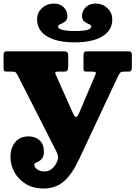

<svg xmlns="http://www.w3.org/2000/svg" viewBox="-22 -1037 758 1074"><path d="M512 -1017Q552 -1017 579 -991.2Q606 -965.5 606 -928Q606 -867 550.5 -833.5Q495 -800 396 -800Q296.5 -800 241 -833.8Q185.5 -867.5 185.5 -929Q185.5 -965.5 212.5 -991.2Q239.5 -1017 280 -1017Q313.5 -1017 334.2 -996.5Q355 -976 355 -947.5Q355 -926 342 -916.5Q329 -907 316 -901.8Q303 -896.5 303 -888.5Q303 -863.5 400 -863.5Q488.5 -863.5 488.5 -888.5Q488.5 -897 475.5 -902Q462.5 -907 449.8 -916.5Q437 -926 437 -947.5Q437 -976 457.8 -996.5Q478.5 -1017 512 -1017ZM36.5 -159.5Q36.5 -208 62.8 -241Q89 -274 138 -274Q175.5 -274 199.5 -252Q223.5 -230 223.5 -189.5Q223.5 -165.5 215.2 -153.2Q207 -141 196.5 -135.2Q186 -129.5 177.8 -125.8Q169.5 -122 169.5 -115.5Q169.5 -102 185.5 -90Q201.5 -78 227.5 -78Q252.5 -78 270.2 -94.5Q288 -111 297 -132.5Q304.5 -147 302.2 -162.2Q300 -177.5 292 -192.5L78.5 -612.5Q71 -627 66 -631.8Q61 -636.5 45 -636.5H18Q7 -636.5 2.5 -639.2Q-2 -642 -2 -652.5V-734Q-2 -750 16.5 -750H337.5Q359.5 -750 359.5 -727V-666Q359.5 -651.5 355.5 -644Q351.5 -636.5 337 -636.5H306.5Q292 -636.5 288.5 -633.5Q285 -630.5 289.5 -620.5L381 -414.5Q395 -383 402.5 -382Q410 -381 421.5 -407L511.5 -618.5Q516.5 -630.5 512 -633.5Q507.5 -636.5 490 -636.5H461.5Q450.5 -636.5 447.8 -640.2Q445 -644 445 -654V-726Q445 -739 448.8 -744.5Q452.5 -750 465 -750H696.5Q715.5 -750 715.5 -732V-660.5Q715.5 -648.5 711.5 -642.5Q707.5 -636.5 695.5 -636.5H672.5Q653 -636.5 647.8 -627.5Q642.5 -618.5 636 -606L420.5 -146.5Q380 -60 333.8 -21.2Q287.5 17.5 220.5 17.5Q164.5 17.5 123.2 -7.5Q82 -32.5 59.2 -72.8Q36.5 -113 36.5 -159.5Z"/></svg>

Font: Besley* Narrow Heavy
Style: Regular
Weight: 800
Width: 4
Designer: Owen Earl
Foundry: indestructible type*
Version: Version 3.000; ttfautohint (v1.8.3)